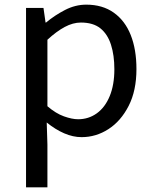

<svg xmlns="http://www.w3.org/2000/svg" viewBox="-20 -577 660 826"><path d="M92 229V-543H167L176 -480H178Q215 -511 259.5 -534Q304 -557 351 -557Q421 -557 469.5 -522.5Q518 -488 542.5 -426Q567 -364 567 -280Q567 -187 533.5 -121.5Q500 -56 446.5 -21.5Q393 13 331 13Q294 13 256 -3.5Q218 -20 181 -50L184 45V229ZM316 -64Q361 -64 396.5 -89.5Q432 -115 452 -163.5Q472 -212 472 -279Q472 -339 457.5 -384.5Q443 -430 412 -455Q381 -480 328 -480Q294 -480 258.5 -461Q223 -442 184 -406V-120Q220 -89 255 -76.5Q290 -64 316 -64Z"/></svg>

Font: Noto Sans KR Thin
Style: Regular
Weight: 400
Version: Version 2.004-H2;hotconv 1.0.118;makeotfexe 2.5.65603